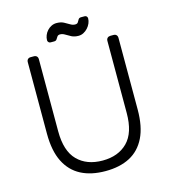

<svg xmlns="http://www.w3.org/2000/svg" viewBox="-123 -943 937 1053"><g transform="rotate(-15 345.5 -417.0)"><path d="M346 10Q265 10 207.5 -20Q150 -50 119 -112Q88 -174 88 -271V-677Q88 -688 94 -694Q100 -700 110 -700H128Q139 -700 145 -694Q151 -688 151 -677V-268Q151 -156 203.5 -103Q256 -50 346 -50Q435 -50 487.5 -103Q540 -156 540 -268V-677Q540 -688 546.5 -694Q553 -700 563 -700H581Q591 -700 597 -694Q603 -688 603 -677V-271Q603 -174 572.5 -112Q542 -50 485 -20Q428 10 346 10ZM395 -745Q372 -745 355.5 -753.5Q339 -762 325.5 -770.5Q312 -779 298 -779Q287 -779 282 -772Q277 -765 272.5 -757.5Q268 -750 257 -750H237Q230 -750 225.5 -755Q221 -760 221 -766Q221 -780 226.5 -794Q232 -808 242.5 -819.5Q253 -831 266.5 -837.5Q280 -844 295 -844Q319 -844 335.5 -835.5Q352 -827 365.5 -818.5Q379 -810 393 -810Q405 -810 409.5 -817.5Q414 -825 418.5 -832.5Q423 -840 434 -840H454Q462 -840 466 -835Q470 -830 470 -824Q470 -810 464 -796Q458 -782 447.5 -770.5Q437 -759 423.5 -752Q410 -745 395 -745Z"/></g></svg>

Font: Rubik Light Light
Style: Regular
Weight: 300
Version: Version 2.101